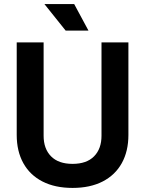

<svg xmlns="http://www.w3.org/2000/svg" viewBox="-20 -908 712 942"><path d="M336 14Q250 14 188.5 -17.5Q127 -49 94.5 -107.5Q62 -166 62 -246V-700H194V-242Q194 -178 230.5 -141Q267 -104 336 -104Q405 -104 441.5 -141Q478 -178 478 -242V-700H610V-246Q610 -166 577.5 -107.5Q545 -49 483.5 -17.5Q422 14 336 14ZM414 -758H302L198 -888H344Z"/></svg>

Font: Space Grotesk Variable Light
Style: Regular
Weight: 300
Designer: Florian Karsten
Foundry: Florian Karsten
Version: Version 2.000